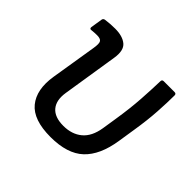

<svg xmlns="http://www.w3.org/2000/svg" viewBox="-130 -646 803 803"><g transform="rotate(45 272.0 -244.0)"><path d="M258 12Q156 12 115.5 -37.5Q75 -87 89 -175L122 -379Q127 -410 120.5 -418.5Q114 -427 95 -427Q89 -427 79.5 -426.5Q70 -426 62 -425Q57 -424 55 -427.5Q53 -431 54 -435L62 -486Q63 -491 65.5 -493Q68 -495 72 -496Q86 -498 100.5 -499Q115 -500 129 -500Q173 -500 196.5 -480.5Q220 -461 212 -411L173 -164Q165 -114 188 -86.5Q211 -59 263 -59Q313 -59 345.5 -86Q378 -113 387 -169L397 -233Q409 -308 413 -371Q417 -434 418 -478Q418 -488 428 -488H492Q502 -488 502 -478Q502 -438 498.5 -381Q495 -324 484 -256L472 -179Q457 -82 407 -35Q357 12 258 12Z"/></g></svg>

Font: Sofia Sans Hairline
Style: Italic
Weight: 1
Italic angle: -9°
Designer: Botio Nikoltchev, Ani Petrova
Foundry: lettersoup
Version: Version 4.102